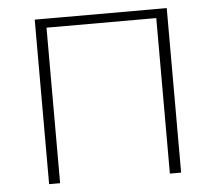

<svg xmlns="http://www.w3.org/2000/svg" viewBox="-49 -712 860 765"><g transform="rotate(-5 381.0 -329.0)"><path d="M600 0V-658H645V0ZM117 0V-658H161V0ZM133 -622V-658H630V-622Z"/></g></svg>

Font: Ysabeau SC ExtraLight
Style: Regular
Weight: 250
Designer: Christian Thalmann (Catharsis Fonts)
Version: Version 2.001;gftools[0.9.30]; featfreeze: smcp